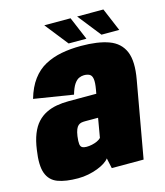

<svg xmlns="http://www.w3.org/2000/svg" viewBox="-123 -828 790 918"><g transform="rotate(-15 272.5 -369.0)"><path d="M150 5.5Q176.5 5.5 201.2 0.5Q226 -4.5 247 -12.5Q268 -20.5 283.5 -30.5Q299 -40.5 306.5 -51L317.5 0H475L542 -377Q558 -465.5 537.5 -514.2Q517 -563 463.2 -582.8Q409.5 -602.5 325.5 -602.5Q274 -602.5 229.2 -594Q184.5 -585.5 147.2 -565.5Q110 -545.5 82.8 -509Q55.5 -472.5 39.5 -417L234 -386Q243.5 -419 255 -435.8Q266.5 -452.5 279 -458Q291.5 -463.5 303.5 -463.5Q320.5 -463.5 331.2 -457.5Q342 -451.5 344.8 -433.8Q347.5 -416 341.5 -382L338 -362.5H200.5Q170 -362.5 141.5 -357.5Q113 -352.5 88.5 -340.2Q64 -328 45 -307.2Q26 -286.5 13 -254Q0 -221.5 -6 -177Q-17.5 -102 -3 -62.8Q11.5 -23.5 50.2 -9Q89 5.5 150 5.5ZM228 -129.5Q214.5 -129.5 206.5 -134Q198.5 -138.5 196.8 -151.2Q195 -164 198.5 -190Q201.5 -210.5 206.5 -222.5Q211.5 -234.5 218.2 -240.2Q225 -246 233.2 -247.8Q241.5 -249.5 252.5 -249.5H316.5L300 -154Q293 -146.5 281 -141Q269 -135.5 255 -132.5Q241 -129.5 228 -129.5ZM435 -629H523L475 -743H345ZM272.5 -629H360.5L312.5 -743H182.5Z"/></g></svg>

Font: Anybody Condensed Black
Style: Italic
Weight: 900
Width: 3
Italic angle: -10°
Version: Version 1.113;gftools[0.9.25]